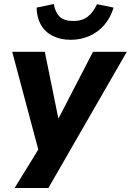

<svg xmlns="http://www.w3.org/2000/svg" viewBox="-20 -760 654 960"><path d="M53 180 188 -39 182 27 41 -501H204L274 -157H267L445 -501H614L222 180ZM334 -561Q281 -561 242.5 -581Q204 -601 184 -637Q164 -673 163 -722L249 -740Q256 -698 278.5 -676.5Q301 -655 346 -655Q391 -655 418.5 -676.5Q446 -698 465 -739L548 -722Q532 -670 501 -634.5Q470 -599 427 -580Q384 -561 334 -561Z"/></svg>

Font: Nunito Sans 8pt ExtraBold
Style: Italic
Weight: 800
Italic angle: -9°
Version: Version 3.101;gftools[0.9.27]